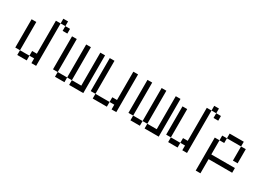

<svg xmlns="http://www.w3.org/2000/svg" viewBox="-14 -1352 3028 2204"><g transform="rotate(30 1500.0 -250.0)"><path d="M500 -500V-562.5H437.5V-500ZM125 -62.5V0H250V-62.5ZM125 -62.5Q125 -62.5 125 -437.5H62.5Q62.5 -437.5 62.5 -62.5ZM312.5 -62.5V0H375V-562.5H312.5V-125H250V-62.5ZM375 -562.5H437.5V-625H375Z M625 -62.5V0H750V-62.5ZM625 -62.5V-500H562.5V-62.5ZM750 -62.5H812.5V0H1000Q1000 0 1000 -500H937.5V-62.5H812.5V-500H750Z M1125 -62.5V0H1312.5V-62.5ZM1125 -62.5V-500H1062.5V-62.5ZM1375 -62.5V0H1437.5Q1437.5 0 1437.5 -500H1375Q1375 -500 1375 -125H1312.5V-62.5Z M1625 -62.5V0H1750V-62.5ZM1625 -62.5V-500H1562.5V-62.5ZM1750 -62.5H1812.5V0H2000Q2000 0 2000 -500H1937.5V-62.5H1812.5V-500H1750Z M2500 -500V-562.5H2437.5V-500ZM2125 -62.5V0H2250V-62.5ZM2125 -62.5Q2125 -62.5 2125 -437.5H2062.5Q2062.5 -437.5 2062.5 -62.5ZM2312.5 -62.5V0H2375V-562.5H2312.5V-125H2250V-62.5ZM2375 -562.5H2437.5V-625H2375Z M2937.5 -62.5V-125H2625V-312.5H2562.5V125H2625V-62.5ZM2875 -375V-187.5H2937.5V-375ZM2625 -312.5H2687.5V-375H2625ZM2687.5 -375H2875V-437.5H2687.5Z"/></g></svg>

Font: CalcUnifontExMono
Style: Regular
Weight: 500
Version: Version 15.0.06